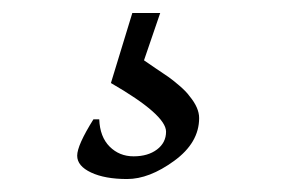

<svg xmlns="http://www.w3.org/2000/svg" viewBox="-20 -43 438 296"><path d="M287 139C287 128.3 282 117 272 105C268.7 100.3 263.5 95 256.5 89C249.5 83 243.8 78.5 239.5 75.5L219.5 62C210.5 56 204.7 52 202 50L227 -23H184L151 85C207.7 117.7 236 142.7 236 160C236 171.3 231.3 180.5 222 187.5C212.7 194.5 200.7 198 186 198C171.3 198 159 193 149 183C139 173 133.7 159 133 141H124C107.3 167.7 99 186.3 99 197C99 207.7 106.2 216.3 120.5 223C134.8 229.7 153.3 233 176 233C198.7 233 222.8 223.7 248.5 205C274.2 186.3 287 164.3 287 139Z"/></svg>

Font: Alegreya SC
Style: Regular
Weight: 400
Designer: Juan Pablo del Peral
Foundry: Juan Pablo del Peral
Version: Version 1.003